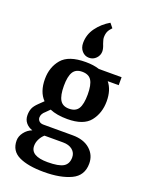

<svg xmlns="http://www.w3.org/2000/svg" viewBox="-175 -846 869 1134"><g transform="rotate(20 260.0 -278.5)"><path d="M205 -593Q205 -646 236.5 -689Q268 -732 316 -760L338 -733Q322 -717 315.5 -702Q309 -687 309 -665Q309 -656 313 -644Q317 -632 318 -628Q329 -602 329 -584Q329 -559 311 -540.5Q293 -522 267 -522Q241 -522 223 -542Q205 -562 205 -593ZM488 -430H419Q454 -387 454 -316Q454 -242 413 -190Q372 -138 270 -138Q204 -138 160 -157L136 -133Q113 -114 113 -91Q113 -78 122.5 -68.5Q132 -59 150 -59H334Q403 -59 443 -24Q483 11 483 65Q483 141 417 172Q351 203 248 203Q147 203 90 175.5Q33 148 33 83Q33 56 52 31Q71 6 100 -5Q74 -13 58 -32.5Q42 -52 42 -80Q42 -104 49.5 -122.5Q57 -141 80 -163L109 -191Q66 -235 66 -316Q66 -390 109 -441Q152 -492 259 -492Q309 -492 345 -480H488ZM335 -316Q335 -375 318 -403Q301 -431 259 -431Q219 -431 202 -403Q185 -375 185 -316Q185 -256 202 -227.5Q219 -199 259 -199Q301 -199 318 -227Q335 -255 335 -316ZM141 77Q141 141 248 141Q318 141 347 123.5Q376 106 376 65Q376 36 354 18Q332 0 295 0H178Q162 14 151.5 34.5Q141 55 141 77Z"/></g></svg>

Font: Arya
Style: Bold
Weight: 700
Designer: Eduardo Rodriguez Tunni, Modular Infotech
Foundry: Eduardo Rodriguez Tunni, Modular Infotech
Version: Version 1.002